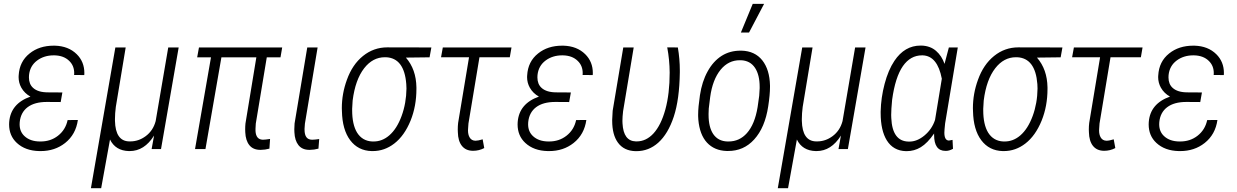

<svg xmlns="http://www.w3.org/2000/svg" viewBox="-20 -775 6429 998"><path d="M27.8 -140.6Q35.2 -236.3 138.2 -272.9Q107.4 -290 90.8 -319.3Q76.7 -344.7 76.7 -374.5Q76.7 -378.9 77.1 -383.3Q81.1 -455.1 133.8 -497.1Q184.1 -537.6 258.8 -537.6Q262.2 -537.6 265.6 -537.6Q335.9 -535.6 378.9 -493.2Q418.5 -454.1 418.5 -395.5Q418.5 -390.1 418 -384.8L365.2 -385.3Q365.7 -389.6 365.7 -393.6Q366.2 -433.1 339.8 -458.5Q311.5 -486.3 262.7 -487.3Q260.7 -487.3 259.3 -487.3Q209 -487.3 172.9 -460.4Q135.7 -432.6 130.9 -384.8Q130.4 -378.4 130.4 -372.6Q130.4 -337.9 151.9 -318.4Q177.2 -294.9 229 -294.9L304.2 -294.4L295.4 -244.6L223.1 -245.1Q159.7 -245.1 123.5 -217.8Q87.4 -190.4 82.5 -140.1Q82 -134.3 82 -128.9Q82 -90.8 107.4 -67.4Q136.7 -40 187.5 -39.6Q189 -39.6 190.9 -39.6Q243.2 -39.6 281.2 -69.3Q320.8 -100.1 331.5 -150.9L384.8 -151.4Q374 -75.7 318.4 -31.7Q265.1 10.3 191.4 10.3Q188 10.3 184.6 10.3Q111.3 8.8 67.4 -32.2Q27.3 -69.3 27.3 -128.4Q27.3 -134.8 27.8 -140.6Z M633.3 -528.3 582 -219.2Q577.6 -185.5 577.6 -157.2Q577.6 -151.9 577.6 -147Q580.1 -41.5 651.4 -40Q654.3 -40 657.2 -40Q700.2 -40 736.8 -66.9Q775.9 -95.7 789.1 -145.5L854.5 -528.3H908.7L816.9 0H768.1L780.8 -70.3Q730.5 10.3 653.8 10.3Q651.9 10.3 649.9 10.3Q580.1 8.3 551.8 -49.8L505.9 203.1H452.6L579.6 -528.3Z M1438 -477.1H1366.7L1309.6 -132.8L1308.1 -106.4V-94.2Q1310.5 -49.8 1345.7 -48.8Q1346.7 -48.8 1347.7 -48.8Q1357.9 -48.8 1383.8 -52.7L1380.4 -2.4Q1357.4 3.9 1336.4 3.9Q1333.5 3.9 1331.1 3.9Q1295.4 3.4 1276.1 -20.5Q1256.8 -44.4 1254.9 -87.4Q1254.4 -95.2 1254.4 -103Q1254.4 -118.7 1255.9 -133.3L1312.5 -477.1H1130.9L1047.9 0H993.7L1076.7 -477.1H1004.9L1014.2 -528.3H1446.8Z M1630.9 -528.3 1564.9 -132.3 1563 -106.4Q1563 -104 1563 -101.1Q1563 -49.3 1601.1 -48.8Q1602.5 -48.8 1604 -48.8Q1615.7 -48.8 1639.2 -52.2L1635.3 -2.4Q1612.3 3.9 1591.3 3.9Q1588.4 3.9 1585.9 3.9Q1550.3 3.4 1531.2 -20.8Q1512.2 -44.9 1510.3 -87.4Q1509.8 -95.2 1509.8 -103Q1509.8 -118.7 1511.2 -133.3L1577.1 -528.3Z M1813 -252.4 1810.5 -210Q1810.5 -206.1 1810.5 -201.7Q1810.5 -127.9 1835.9 -85.9Q1863.3 -42 1915 -39.6Q1917.5 -39.6 1920.4 -39.6Q1966.3 -39.1 2003.4 -71.3Q2043 -105.5 2067.4 -171.9Q2091.8 -238.3 2092.8 -314.5L2091.8 -337.9Q2081.5 -473.6 1985.8 -477.5Q1983.4 -477.5 1980.5 -477.5Q1917.5 -477.5 1873 -420.4Q1826.7 -360.8 1813 -252.4ZM2212.9 -477.1 2089.8 -475.6Q2143.1 -414.6 2144.5 -320.8Q2144.5 -316.9 2144.5 -312.5Q2144.5 -223.6 2114.3 -148.4Q2082 -69.3 2029.3 -28.8Q1978.5 10.3 1917.5 10.3Q1914.6 10.3 1911.6 10.3Q1841.3 8.3 1800.3 -46.1Q1759.3 -100.6 1757.3 -197.3Q1756.8 -205.1 1756.8 -212.9Q1756.8 -288.1 1783.2 -360.4Q1811.5 -439.5 1866.9 -484.1Q1922.4 -528.8 1993.2 -528.8L2222.2 -528.3Z M2629.9 -477.5H2472.2L2415 -133.3L2413.1 -106.4Q2412.6 -101.6 2412.6 -97.2Q2412.6 -75.2 2420.9 -61Q2430.7 -43.9 2451.2 -43.5Q2465.3 -43.5 2488.8 -50.8L2497.1 -5.4Q2470.2 8.8 2439.5 8.8Q2438.5 8.8 2437.5 8.8Q2400.9 8.3 2380.9 -16.8Q2360.8 -42 2359.9 -87.9Q2359.4 -95.2 2359.4 -102.1Q2359.4 -119.6 2361.3 -136.2L2418 -477.5H2272.5L2281.7 -528.3H2638.7Z M2670.9 -140.6Q2678.2 -236.3 2781.2 -272.9Q2750.5 -290 2733.9 -319.3Q2719.7 -344.7 2719.7 -374.5Q2719.7 -378.9 2720.2 -383.3Q2724.1 -455.1 2776.9 -497.1Q2827.1 -537.6 2901.9 -537.6Q2905.3 -537.6 2908.7 -537.6Q2979 -535.6 3022 -493.2Q3061.5 -454.1 3061.5 -395.5Q3061.5 -390.1 3061 -384.8L3008.3 -385.3Q3008.8 -389.6 3008.8 -393.6Q3009.3 -433.1 2982.9 -458.5Q2954.6 -486.3 2905.8 -487.3Q2903.8 -487.3 2902.3 -487.3Q2852.1 -487.3 2815.9 -460.4Q2778.8 -432.6 2773.9 -384.8Q2773.4 -378.4 2773.4 -372.6Q2773.4 -337.9 2794.9 -318.4Q2820.3 -294.9 2872.1 -294.9L2947.3 -294.4L2938.5 -244.6L2866.2 -245.1Q2802.7 -245.1 2766.6 -217.8Q2730.5 -190.4 2725.6 -140.1Q2725.1 -134.3 2725.1 -128.9Q2725.1 -90.8 2750.5 -67.4Q2779.8 -40 2830.6 -39.6Q2832 -39.6 2834 -39.6Q2886.2 -39.6 2924.3 -69.3Q2963.9 -100.1 2974.6 -150.9L3027.8 -151.4Q3017.1 -75.7 2961.4 -31.7Q2908.2 10.3 2834.5 10.3Q2831.1 10.3 2827.6 10.3Q2754.4 8.8 2710.4 -32.2Q2670.4 -69.3 2670.4 -128.4Q2670.4 -134.8 2670.9 -140.6Z M3273.9 -528.3 3218.8 -197.3Q3215.3 -168 3215.3 -146.5Q3215.3 -139.2 3215.8 -133.3Q3220.7 -41.5 3285.2 -40Q3287.6 -40 3289.6 -40Q3338.4 -40 3376.5 -81.1Q3416 -124 3438.5 -206.1Q3460.9 -288.1 3460.9 -397.9Q3460.4 -463.9 3448.2 -528.8L3503.4 -528.3Q3513.7 -468.8 3513.7 -408.7Q3513.7 -403.3 3513.7 -398.4Q3511.7 -257.8 3482.2 -168.5Q3452.6 -79.1 3401.4 -33.2Q3352.1 10.7 3288.1 10.7Q3285.2 10.7 3282.7 10.7Q3222.7 8.8 3191.9 -33.7Q3162.1 -74.7 3162.1 -147.5Q3162.1 -149.9 3162.1 -152.3L3164.6 -199.2L3219.7 -528.3Z M3671.4 -270 3664.1 -210.9 3663.1 -184.6Q3663.1 -181.2 3663.1 -177.7Q3663.1 -114.7 3687 -78.6Q3712.4 -41 3761.2 -39.6Q3764.2 -39.6 3767.1 -39.6Q3823.7 -39.6 3862.3 -83Q3903.3 -128.9 3918 -218.3L3926.3 -277.3L3928.7 -316.4Q3928.7 -319.8 3928.7 -323.2Q3928.7 -385.3 3904.8 -421.9Q3879.4 -460.4 3830.6 -461.9Q3828.1 -461.9 3825.2 -461.9Q3766.6 -461.9 3726.1 -413.1Q3683.6 -361.3 3671.4 -270ZM3731.4 -484.9Q3773.9 -511.7 3829.1 -511.7Q3832 -511.7 3834.5 -511.7Q3903.8 -509.8 3942.4 -461.4Q3980.5 -413.1 3982.4 -330.6Q3982.4 -327.1 3982.4 -323.2Q3982.4 -282.7 3973.1 -222.2Q3956.5 -111.8 3899.9 -49.8Q3845.2 10.3 3763.7 9.8Q3760.7 9.8 3757.3 9.8Q3693.4 7.8 3654.8 -33.7Q3616.7 -75.2 3609.9 -152.3L3608.9 -170.9Q3608.9 -175.3 3608.9 -180.2Q3608.9 -216.8 3618.2 -279.8Q3628.9 -351.1 3658.2 -403.8Q3687 -456.5 3731.4 -484.9ZM3892.6 -754.9H3951.7L3873.5 -606H3831.1Z M4203.6 -528.3 4152.3 -219.2Q4147.9 -185.5 4147.9 -157.2Q4147.9 -151.9 4147.9 -147Q4150.4 -41.5 4221.7 -40Q4224.6 -40 4227.5 -40Q4270.5 -40 4307.1 -66.9Q4346.2 -95.7 4359.4 -145.5L4424.8 -528.3H4479L4387.2 0H4338.4L4351.1 -70.3Q4300.8 10.3 4224.1 10.3Q4222.2 10.3 4220.2 10.3Q4150.4 8.3 4122.1 -49.8L4076.2 203.1H4022.9L4149.9 -528.3Z M4612.8 -161.6Q4618.2 -40.5 4702.6 -39.1Q4705.1 -39.1 4707.5 -39.1Q4746.6 -39.1 4784.7 -70.3Q4824.7 -103.5 4840.3 -151.9L4875.5 -365.7Q4853 -484.4 4776.4 -487.3Q4774.4 -487.3 4772.5 -487.3Q4712.4 -487.3 4673.3 -431.6Q4633.3 -374 4617.2 -256.3Q4612.3 -206.5 4612.3 -177.2Q4612.3 -168.5 4612.8 -161.6ZM4958.5 -528.3 4892.6 -133.3Q4888.7 -97.2 4888.7 -85.4Q4888.7 -45.4 4912.1 -44.4L4931.2 -47.9L4933.6 -1.5Q4914.1 9.3 4897.5 9.3Q4896 9.3 4894.5 9.3Q4835.4 9.3 4835.4 -73.2Q4835.4 -77.1 4835.4 -81.1Q4801.3 -31.2 4766.1 -9.8Q4732.4 10.7 4692.4 10.7Q4690.4 10.7 4689 10.7Q4623.5 8.8 4589.8 -44.9Q4557.6 -96.7 4557.6 -187.5Q4557.6 -191.4 4557.6 -195.3Q4559.1 -266.6 4578.1 -338.9Q4597.2 -411.1 4628.9 -458.5Q4682.1 -538.1 4765.1 -538.1Q4767.6 -538.1 4770 -538.1Q4815.4 -536.6 4845.5 -510.5Q4875.5 -484.4 4889.6 -442.9L4912.1 -528.3Z M5093.3 -252.4 5090.8 -210Q5090.8 -206.1 5090.8 -201.7Q5090.8 -127.9 5116.2 -85.9Q5143.6 -42 5195.3 -39.6Q5197.8 -39.6 5200.7 -39.6Q5246.6 -39.1 5283.7 -71.3Q5323.2 -105.5 5347.7 -171.9Q5372.1 -238.3 5373 -314.5L5372.1 -337.9Q5361.8 -473.6 5266.1 -477.5Q5263.7 -477.5 5260.7 -477.5Q5197.8 -477.5 5153.3 -420.4Q5106.9 -360.8 5093.3 -252.4ZM5493.2 -477.1 5370.1 -475.6Q5423.3 -414.6 5424.8 -320.8Q5424.8 -316.9 5424.8 -312.5Q5424.8 -223.6 5394.5 -148.4Q5362.3 -69.3 5309.6 -28.8Q5258.8 10.3 5197.8 10.3Q5194.8 10.3 5191.9 10.3Q5121.6 8.3 5080.6 -46.1Q5039.6 -100.6 5037.6 -197.3Q5037.1 -205.1 5037.1 -212.9Q5037.1 -288.1 5063.5 -360.4Q5091.8 -439.5 5147.2 -484.1Q5202.6 -528.8 5273.4 -528.8L5502.4 -528.3Z M5910.2 -477.5H5752.4L5695.3 -133.3L5693.4 -106.4Q5692.9 -101.6 5692.9 -97.2Q5692.9 -75.2 5701.2 -61Q5710.9 -43.9 5731.4 -43.5Q5745.6 -43.5 5769 -50.8L5777.3 -5.4Q5750.5 8.8 5719.7 8.8Q5718.8 8.8 5717.8 8.8Q5681.2 8.3 5661.1 -16.8Q5641.1 -42 5640.1 -87.9Q5639.6 -95.2 5639.6 -102.1Q5639.6 -119.6 5641.6 -136.2L5698.2 -477.5H5552.7L5562 -528.3H5918.9Z M5951.2 -140.6Q5958.5 -236.3 6061.5 -272.9Q6030.8 -290 6014.2 -319.3Q6000 -344.7 6000 -374.5Q6000 -378.9 6000.5 -383.3Q6004.4 -455.1 6057.1 -497.1Q6107.4 -537.6 6182.1 -537.6Q6185.5 -537.6 6189 -537.6Q6259.3 -535.6 6302.2 -493.2Q6341.8 -454.1 6341.8 -395.5Q6341.8 -390.1 6341.3 -384.8L6288.6 -385.3Q6289.1 -389.6 6289.1 -393.6Q6289.6 -433.1 6263.2 -458.5Q6234.9 -486.3 6186 -487.3Q6184.1 -487.3 6182.6 -487.3Q6132.3 -487.3 6096.2 -460.4Q6059.1 -432.6 6054.2 -384.8Q6053.7 -378.4 6053.7 -372.6Q6053.7 -337.9 6075.2 -318.4Q6100.6 -294.9 6152.3 -294.9L6227.5 -294.4L6218.8 -244.6L6146.5 -245.1Q6083 -245.1 6046.9 -217.8Q6010.7 -190.4 6005.9 -140.1Q6005.4 -134.3 6005.4 -128.9Q6005.4 -90.8 6030.8 -67.4Q6060.1 -40 6110.8 -39.6Q6112.3 -39.6 6114.3 -39.6Q6166.5 -39.6 6204.6 -69.3Q6244.1 -100.1 6254.9 -150.9L6308.1 -151.4Q6297.4 -75.7 6241.7 -31.7Q6188.5 10.3 6114.7 10.3Q6111.3 10.3 6107.9 10.3Q6034.7 8.8 5990.7 -32.2Q5950.7 -69.3 5950.7 -128.4Q5950.7 -134.8 5951.2 -140.6Z"/></svg>

Font: MAUL Condensed Light Italic
Style: Light Italic
Weight: 300
Italic angle: -12°
Designer: MAUL
Version: Version 1.0; 2020; ttfautohint (v1.8.3)